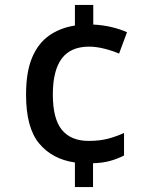

<svg xmlns="http://www.w3.org/2000/svg" viewBox="-20 -744 612 774"><path d="M356 -645Q396 -643 431 -634.5Q466 -626 492 -614L460 -528Q432 -540 399.5 -548Q367 -556 339 -556Q265 -556 229 -508Q193 -460 193 -363Q193 -265 229.5 -220.5Q266 -176 337 -176Q381 -176 414 -184.5Q447 -193 480 -208V-117Q452 -103 422.5 -95Q393 -87 355 -86V10H282V-89Q191 -102 138 -165.5Q85 -229 85 -362Q85 -454 109.5 -512Q134 -570 178.5 -601Q223 -632 282 -641V-724H356Z"/></svg>

Font: Noto Sans Telugu Medium
Style: Regular
Weight: 500
Designer: Jelle Bosma - Monotype Design Team
Foundry: Monotype Imaging Inc.
Version: Version 2.005; ttfautohint (v1.8.4.7-5d5b)